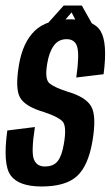

<svg xmlns="http://www.w3.org/2000/svg" viewBox="-21 -672 401 696"><path d="M130 4Q47 4 17.8 -36Q-11.5 -76 5.5 -199L105.5 -211.5Q91.5 -120.5 101.8 -94.5Q112 -68.5 141.5 -68.5Q173 -68.5 188.2 -88Q203.5 -107.5 210.5 -150.5Q222 -216 204.8 -232.8Q187.5 -249.5 139 -265.5Q70.5 -285.5 51.8 -318.2Q33 -351 48 -438.5Q62 -519 105.2 -560.5Q148.5 -602 233 -602Q318 -602 343.8 -559Q369.5 -516 354.5 -403L255.5 -391Q267 -471.5 259.2 -500.8Q251.5 -530 220.5 -530Q190.5 -530 173.5 -505.8Q156.5 -481.5 150 -440.5Q140.5 -384.5 158.5 -369.8Q176.5 -355 223 -340Q290.5 -320.5 310 -285.5Q329.5 -250.5 314 -159.5Q298.5 -69.5 257.2 -32.8Q216 4 130 4ZM136 -569.5 210 -652H275.5L322 -569.5H268.5L238.5 -627L189 -569.5Z"/></svg>

Font: Anybody Condensed Medium
Style: Italic
Weight: 500
Width: 3
Italic angle: -10°
Designer: Tyler Finck
Foundry: Etcetera Type Company
Version: Version 1.010; ttfautohint (v1.8.3) -l 8 -r 50 -G 200 -x 14 